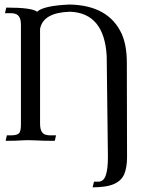

<svg xmlns="http://www.w3.org/2000/svg" viewBox="-20 -611 674 833"><path d="M381.8 201.7 387.7 177.2H406.7Q429.2 177.2 438.7 150.4Q448.2 123.5 448.2 70.3L442.9 -368.2Q432.1 -555.2 283.2 -560.1Q167.5 -556.6 153.8 -485.8V-76.2Q153.8 -52.2 160.2 -41.3Q166.5 -30.3 176 -27.1Q185.5 -23.9 195.3 -23.9H223.1L217.8 0Q165.5 0 132.8 -2Q113.8 -2.9 98.6 -2.9Q87.4 -2.9 74.7 -2Q50.8 0 4.4 0L9.8 -23.9H29.3Q51.8 -23.9 61.3 -31.7Q70.8 -39.6 70.8 -69.8V-502Q70.8 -524.9 64.5 -535.9Q58.1 -546.9 48.6 -550.3Q39.1 -553.7 29.3 -553.7H1.5L7.3 -578.1Q119.1 -578.1 141.1 -560.1Q168.9 -586.4 281.2 -591.3Q449.7 -588.4 507.3 -465.8Q530.3 -415.5 530.3 -338.4L531.2 70.3Q531.2 114.3 519.5 143.3Q507.8 172.4 475.3 187Q442.9 201.7 381.8 201.7Z"/></svg>

Font: Quaaykop
Style: Regular
Weight: 400
Designer: Tup Wanders
Foundry: Free font, DO NOT SELL
Version: Version 1.00;July 31, 2023;FontCreator 11.5.0.2430 64-bit